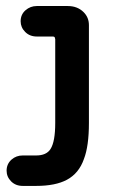

<svg xmlns="http://www.w3.org/2000/svg" viewBox="-20 -608 384 640"><path d="M55.7 -89.8H100.6Q134.8 -89.8 148.4 -111.3Q164.1 -135.7 164.1 -198.2V-477.5L162.1 -484.4Q160.2 -486.3 155.3 -486.3H102.5Q79.1 -486.3 64 -501.5Q48.8 -516.6 48.8 -537.1Q48.8 -559.6 64.9 -573.7Q81.1 -587.9 102.5 -587.9H206.1Q238.3 -587.9 258.8 -567.4Q276.4 -549.8 276.4 -524.4V-198.2Q276.4 -121.1 259.8 -78.1Q243.2 -30.3 203.1 -8.8Q165 11.7 100.6 11.7H55.7Q32.2 11.7 17.1 -3.4Q2 -18.6 2 -39.1Q2 -61.5 18.6 -76.2Q34.2 -89.8 55.7 -89.8Z"/></svg>

Font: FakePearl
Style: SemiBold
Weight: 400
Version: Version 1.2